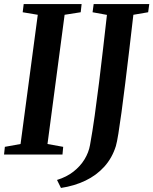

<svg xmlns="http://www.w3.org/2000/svg" viewBox="-26 -763 757 948"><path d="M-6 0 -2 -38 75.5 -52 160.5 -690 86 -702.5 91 -743H377L372.5 -702.5L293 -690L208.5 -52L286 -38L282.5 0ZM275 165 255.5 125.5Q302.5 111 336.5 84.5Q370.5 58 391.2 24Q412 -10 418.5 -47Q430.5 -113 441.5 -191.5Q452.5 -270 463 -354.8Q473.5 -439.5 483.2 -524.8Q493 -610 502 -689.5L431 -702.5L436.5 -743H711L705.5 -702.5L632.5 -690Q622 -599.5 611.8 -512.8Q601.5 -426 592 -348.8Q582.5 -271.5 574 -209Q565.5 -146.5 558.5 -103.2Q551.5 -60 546 -41.5Q527.5 17.5 488.8 60.2Q450 103 395.5 129Q341 155 275 165Z"/></svg>

Font: Merriweather 48pt SemiBold
Style: Italic
Weight: 600
Italic angle: -7.8°
Designer: Eben Sorkin
Foundry: Eben Sorkin
Version: Version 2.101